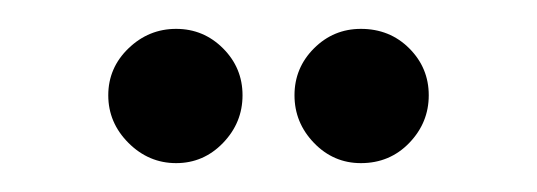

<svg xmlns="http://www.w3.org/2000/svg" viewBox="-20 -745 372 133"><path d="M230 -632Q211 -632 197.5 -646Q184 -660 184 -679Q184 -698 197.5 -711.5Q211 -725 230 -725Q250 -725 263.5 -711.5Q277 -698 277 -679Q277 -660 263.5 -646Q250 -632 230 -632ZM102 -632Q83 -632 69 -646Q55 -660 55 -679Q55 -698 69 -711.5Q83 -725 102 -725Q121 -725 134.5 -711.5Q148 -698 148 -679Q148 -660 134.5 -646Q121 -632 102 -632Z"/></svg>

Font: Stick No Bills
Style: Regular
Weight: 400
Version: Version 2.000